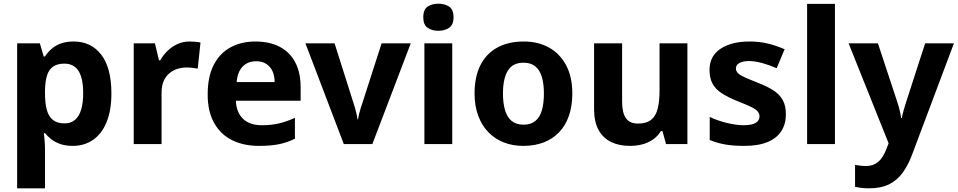

<svg xmlns="http://www.w3.org/2000/svg" viewBox="-20 -781 5192 1041"><path d="M379 -556Q474 -556 529 -484.5Q584 -413 584 -274Q584 -182 557.5 -118Q531 -54 483.5 -22Q436 10 375 10Q335 10 306 -0.5Q277 -11 257.5 -26.5Q238 -42 224 -59H218Q220 -41 222 -17.5Q224 6 224 31V240H73V-546H196L217 -475H224Q239 -498 259.5 -516Q280 -534 309.5 -545Q339 -556 379 -556ZM329 -436Q291 -436 268 -420Q245 -404 235 -372Q225 -340 224 -291V-275Q224 -223 233.5 -186.5Q243 -150 266.5 -131Q290 -112 330 -112Q364 -112 386.5 -131Q409 -150 420 -186.5Q431 -223 431 -276Q431 -357 405.5 -396.5Q380 -436 329 -436Z M1007 -556Q1022 -556 1039.5 -554.5Q1057 -553 1067 -550L1052 -409Q1041 -411 1026 -413Q1011 -415 990 -415Q967 -415 943.5 -408Q920 -401 900 -385Q880 -369 868 -343Q856 -317 856 -277V0H705V-546H820L842 -454H849Q865 -483 889 -506Q913 -529 943 -542.5Q973 -556 1007 -556Z M1365 -556Q1441 -556 1496 -527.5Q1551 -499 1580.5 -443.5Q1610 -388 1610 -308V-235H1259Q1261 -173 1297 -137.5Q1333 -102 1400 -102Q1451 -102 1493 -112Q1535 -122 1579 -142V-29Q1539 -9 1494.5 0.5Q1450 10 1384 10Q1303 10 1240.5 -20Q1178 -50 1142 -112.5Q1106 -175 1106 -269Q1106 -365 1138.5 -428.5Q1171 -492 1229.5 -524Q1288 -556 1365 -556ZM1369 -449Q1324 -449 1296 -420.5Q1268 -392 1263 -336H1469Q1469 -369 1458 -394Q1447 -419 1424.5 -434Q1402 -449 1369 -449Z M1844 0 1636 -546H1794L1896 -224Q1900 -213 1904.5 -197Q1909 -181 1913 -164Q1917 -147 1918 -134H1921Q1923 -147 1927 -163.5Q1931 -180 1936 -196Q1941 -212 1945 -223L2049 -546H2207L1999 0Z M2432 -546V0H2281V-546ZM2357 -761Q2390 -761 2414.5 -745.5Q2439 -730 2439 -687Q2439 -646 2414.5 -630Q2390 -614 2357 -614Q2323 -614 2299 -630Q2275 -646 2275 -687Q2275 -730 2299 -745.5Q2323 -761 2357 -761Z M3083 -274Q3083 -206 3064.5 -153Q3046 -100 3011.5 -64Q2977 -28 2928 -9Q2879 10 2817 10Q2759 10 2711 -9Q2663 -28 2628 -64Q2593 -100 2573 -153Q2553 -206 2553 -274Q2553 -365 2585 -428Q2617 -491 2677 -523.5Q2737 -556 2820 -556Q2897 -556 2956 -523.5Q3015 -491 3049 -428Q3083 -365 3083 -274ZM2707 -274Q2707 -221 2718.5 -183Q2730 -145 2754.5 -125Q2779 -105 2819 -105Q2858 -105 2882.5 -125Q2907 -145 2918 -183Q2929 -221 2929 -274Q2929 -328 2917.5 -365Q2906 -402 2882 -421.5Q2858 -441 2818 -441Q2760 -441 2733.5 -398Q2707 -355 2707 -274Z M3707 -546V0H3591L3572 -70H3563Q3546 -42 3519.5 -24Q3493 -6 3461.5 2Q3430 10 3395 10Q3337 10 3293.5 -11Q3250 -32 3225.5 -76Q3201 -120 3201 -190V-546H3353V-228Q3353 -170 3373.5 -140.5Q3394 -111 3439 -111Q3485 -111 3510.5 -131.5Q3536 -152 3546 -192Q3556 -232 3556 -290V-546Z M4241 -161Q4241 -109 4216.5 -70.5Q4192 -32 4142 -11Q4092 10 4015 10Q3957 10 3913 2.5Q3869 -5 3828 -22V-147Q3872 -126 3923 -114Q3974 -102 4011 -102Q4057 -102 4077.5 -115Q4098 -128 4098 -150Q4098 -165 4088 -177Q4078 -189 4051 -202Q4024 -215 3975 -234Q3926 -254 3893 -275.5Q3860 -297 3843.5 -327Q3827 -357 3827 -402Q3827 -477 3886.5 -516.5Q3946 -556 4044 -556Q4097 -556 4142.5 -545Q4188 -534 4234 -514L4191 -411Q4153 -428 4113 -439Q4073 -450 4042 -450Q4008 -450 3989 -439.5Q3970 -429 3970 -410Q3970 -396 3980.5 -385Q3991 -374 4017.5 -362Q4044 -350 4092 -331Q4141 -312 4174 -290.5Q4207 -269 4224 -238.5Q4241 -208 4241 -161Z M4507 0H4356V-760H4507Z M4581 -546H4740L4843 -234Q4848 -219 4852.5 -203.5Q4857 -188 4860.5 -172Q4864 -156 4866 -141H4870Q4873 -162 4880.5 -187Q4888 -212 4895 -234L4996 -546H5152L4928 50Q4906 111 4875.5 153.5Q4845 196 4801 218Q4757 240 4692 240Q4667 240 4648 237.5Q4629 235 4616 232V113Q4627 115 4642.5 117Q4658 119 4675 119Q4706 119 4727 106.5Q4748 94 4762 73.5Q4776 53 4786 27L4798 -4Z"/></svg>

Font: Noto Sans Khmer
Style: Bold
Weight: 700
Version: Version 2.003